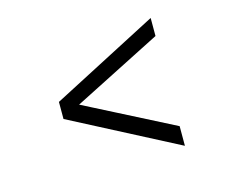

<svg xmlns="http://www.w3.org/2000/svg" viewBox="-66 -628 688 576"><g transform="rotate(-15 277.5 -339.5)"><path d="M443 -538V-482L138 -327L112 -333V-366ZM443 -202V-141L112 -313V-347L138 -358Z"/></g></svg>

Font: Roboto Serif 28pt Condensed Light
Style: Regular
Weight: 300
Width: 3
Designer: Greg Gazdowicz
Foundry: Commercial Type
Version: Version 1.008